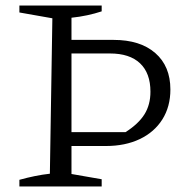

<svg xmlns="http://www.w3.org/2000/svg" viewBox="-20 -673 688 693"><path d="M50 0V-24Q79 -32 106 -37.5Q133 -43 160 -46L169 -607L50 -628V-653H347V-632Q323 -624 295 -618Q267 -612 238 -609V-45L347 -26V0ZM201 -146V-196H433Q480 -226 501.5 -260.5Q523 -295 523 -342Q523 -409 485.5 -444.5Q448 -480 377 -480H201V-529H390Q486 -529 540.5 -481.5Q595 -434 595 -350Q595 -288 566 -242Q537 -196 484.5 -171Q432 -146 362 -146Z"/></svg>

Font: Piazzolla Thin Light
Style: Regular
Weight: 300
Version: Version 2.005